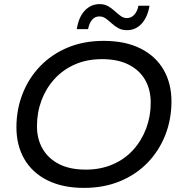

<svg xmlns="http://www.w3.org/2000/svg" viewBox="-20 -907 880 935"><path d="M389 8Q285 8 211 -29Q137 -66 98.5 -132.5Q60 -199 60 -287Q60 -374 90 -450.5Q120 -527 176 -585Q232 -643 310 -675.5Q388 -708 485 -708Q590 -708 664 -671Q738 -634 776.5 -567.5Q815 -501 815 -413Q815 -326 785 -249.5Q755 -173 699 -115Q643 -57 564.5 -24.5Q486 8 389 8ZM398 -81Q470 -81 529 -106.5Q588 -132 629 -177.5Q670 -223 692 -282Q714 -341 714 -407Q714 -470 687 -517.5Q660 -565 607 -592Q554 -619 477 -619Q404 -619 345.5 -593.5Q287 -568 245.5 -522.5Q204 -477 182 -418Q160 -359 160 -293Q160 -230 187.5 -182.5Q215 -135 267.5 -108Q320 -81 398 -81ZM598 -760Q574 -760 556 -770Q538 -780 523.5 -793.5Q509 -807 495 -817Q481 -827 464 -827Q442 -827 428 -810Q414 -793 409 -765H354Q363 -824 393 -855.5Q423 -887 465 -887Q489 -887 507 -876.5Q525 -866 539.5 -852.5Q554 -839 568 -829Q582 -819 598 -819Q620 -819 635 -836.5Q650 -854 654 -879H708Q699 -824 670 -792Q641 -760 598 -760Z"/></svg>

Font: MOST Montserrat Medium
Style: Italic
Weight: 500
Italic angle: -11.3°
Designer: Julieta Ulanovsky
Foundry: Julieta Ulanovsky
Version: Version 8.000;March 11, 2024;FontCreator 15.0.0.2926 64-bit